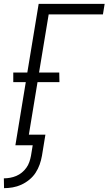

<svg xmlns="http://www.w3.org/2000/svg" viewBox="-37 -755 564 998"><path d="M-16 223 -17 172Q-1 172 15.5 169Q32 166 47.5 159.5Q63 153 76.5 142Q90 131 100 117Q110 103 115.5 87Q121 71 124 55L133 0H43L97 -328H32V-378H105L164 -735H507L498 -680H216L166 -378H271L272 -328H158L113 -55H199L181 55Q177 78 169 100.5Q161 123 148 143Q135 163 115.5 179Q96 195 74 205Q52 215 29 219Q6 223 -16 223Z"/></svg>

Font: Iosevka Term Curly Light
Style: Italic
Weight: 300
Italic angle: -9°
Designer: Belleve Invis
Foundry: Belleve Invis
Version: Version 32.3.0